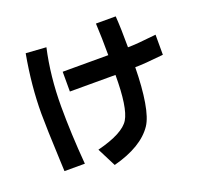

<svg xmlns="http://www.w3.org/2000/svg" viewBox="-145 -886 1252 1195"><g transform="rotate(-20 481.0 -288.5)"><path d="M745 -383Q743 -249 727 -154Q711 -59 681 -14Q608 95 417 145L354 21Q528 -23 570 -93Q613 -164 613 -380H311V-511H613Q613 -627 608 -722H739Q745 -639 745 -515Q801 -515 933 -530V-397Q803 -383 745 -383ZM107 5Q97 -223 97 -311Q97 -494 134 -698L268 -689Q228 -510 228 -311Q228 -131 245 74H110Z"/></g></svg>

Font: Gmarket Sans TTF Bold
Style: Regular
Weight: 700
Designer: Creative Director : Sungho Lee; Art Director : Kiwoong Choi; Project Manager : Sori Yang, Jongwook Yoon; Font Designer :
Foundry: Sandoll Inc.
Version: Version 1.000;hotconv 1.0.109;makeotfexe 2.5.65596